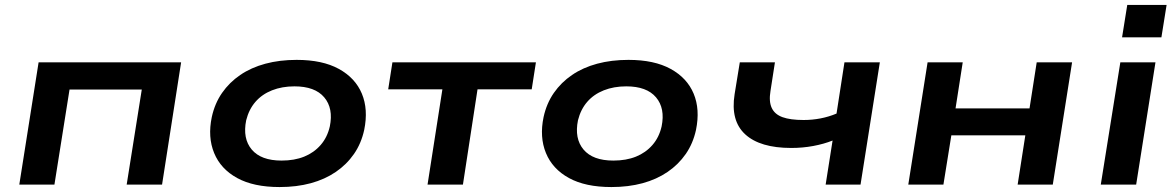

<svg xmlns="http://www.w3.org/2000/svg" viewBox="-20 -746 4747 776"><path d="M58 0 136 -494H712L635 0H492L553 -384H261L200 0Z M1110 10Q1005 10 938.5 -26.5Q872 -63 845.5 -127.5Q819 -192 836 -273Q848 -328 877.5 -370.5Q907 -413 951 -443Q995 -473 1052.5 -488.5Q1110 -504 1179 -504Q1283 -504 1349.5 -467.5Q1416 -431 1442.5 -367.5Q1469 -304 1452 -221Q1440 -166 1410.5 -123.5Q1381 -81 1337 -51Q1293 -21 1236 -5.5Q1179 10 1110 10ZM1118 -97Q1170 -97 1209.5 -113Q1249 -129 1276 -160Q1303 -191 1313 -235Q1328 -308 1290.5 -352.5Q1253 -397 1170 -397Q1120 -397 1079.5 -381Q1039 -365 1012.5 -334.5Q986 -304 975 -260Q960 -186 997.5 -141.5Q1035 -97 1118 -97Z M1708 0 1768 -385H1549L1566 -494H2146L2129 -385H1910L1851 0Z M2451 10Q2346 10 2279.5 -26.5Q2213 -63 2186.5 -127.5Q2160 -192 2177 -273Q2189 -328 2218.5 -370.5Q2248 -413 2292 -443Q2336 -473 2393.5 -488.5Q2451 -504 2520 -504Q2624 -504 2690.5 -467.5Q2757 -431 2783.5 -367.5Q2810 -304 2793 -221Q2781 -166 2751.5 -123.5Q2722 -81 2678 -51Q2634 -21 2577 -5.5Q2520 10 2451 10ZM2459 -97Q2511 -97 2550.5 -113Q2590 -129 2617 -160Q2644 -191 2654 -235Q2669 -308 2631.5 -352.5Q2594 -397 2511 -397Q2461 -397 2420.5 -381Q2380 -365 2353.5 -334.5Q2327 -304 2316 -260Q2301 -186 2338.5 -141.5Q2376 -97 2459 -97Z M3317 0 3345 -178Q3310 -164 3267 -156Q3224 -148 3178 -148Q3052 -148 2992 -203Q2932 -258 2949 -365L2970 -494H3112L3094 -378Q3087 -336 3099 -310Q3111 -284 3142.5 -272.5Q3174 -261 3228 -261Q3263 -261 3296.5 -267.5Q3330 -274 3361 -287L3393 -494H3536L3458 0Z M3651 0 3729 -494H3871L3842 -308H4141L4170 -494H4313L4235 0H4093L4124 -199H3825L3793 0Z M4515 -595 4536 -726H4695L4674 -595ZM4429 0 4508 -494H4650L4572 0Z"/></svg>

Font: Nunito Sans 10pt Expanded
Style: Bold Italic
Weight: 700
Width: 7
Italic angle: -9°
Designer: Vernon Adams
Foundry: Vernon Adams
Version: Version 3.101;gftools[0.9.27]